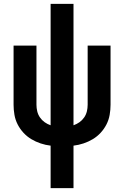

<svg xmlns="http://www.w3.org/2000/svg" viewBox="-20 -755 640 990"><path d="M241 215V-4Q215 -7 189.5 -15.5Q164 -24 141.5 -37.5Q119 -51 101 -70.5Q83 -90 71 -113.5Q59 -137 54.5 -163Q50 -189 50 -215V-520H168V-215Q168 -198 172 -181Q176 -164 186 -149.5Q196 -135 210 -125Q224 -115 241 -109V-735H359V-109Q376 -115 390 -125Q404 -135 414 -149.5Q424 -164 428 -181Q432 -198 432 -215V-520H550V-215Q550 -189 545.5 -163Q541 -137 529 -113.5Q517 -90 499 -70.5Q481 -51 458.5 -37.5Q436 -24 410.5 -15.5Q385 -7 359 -4V215Z"/></svg>

Font: Iosevka SS04 Extended
Style: Bold
Weight: 700
Width: 7
Monospace: yes
Designer: Belleve Invis
Foundry: Belleve Invis
Version: Version 19.0.0; ttfautohint (v1.8.4)